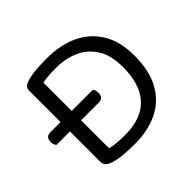

<svg xmlns="http://www.w3.org/2000/svg" viewBox="-151 -796 984 984"><g transform="rotate(-45 341.0 -304.0)"><path d="M150 -338V-270H331Q345 -270 353.5 -280Q362 -290 362 -306Q362 -317 359 -325.5Q356 -334 353 -338ZM213 -270V-338H41Q27 -338 18.5 -328.5Q10 -319 10 -302Q10 -292 13 -283.5Q16 -275 20 -270ZM544 -311Q544 -186 484 -121.5Q424 -57 307 -57Q278 -57 250.5 -59Q223 -61 199 -67V-543Q219 -547 243 -549Q267 -551 298 -551Q366 -551 421.5 -526.5Q477 -502 510.5 -449.5Q544 -397 544 -311ZM627 -311Q627 -414 585.5 -482Q544 -550 470.5 -584.5Q397 -619 299 -619Q260 -619 221 -616Q182 -613 151 -603Q135 -598 126.5 -589.5Q118 -581 118 -565V-51Q118 -18 160 -5Q196 6 236.5 8.5Q277 11 308 11Q405 11 476.5 -24Q548 -59 587.5 -130.5Q627 -202 627 -311Z"/></g></svg>

Font: Baloo Bhaina 2
Style: Regular
Weight: 400
Designer: Yesha Goshar, Manish Minz, Shuchita Grover and Ek Type
Foundry: Ek Type
Version: Version 1.700